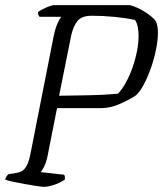

<svg xmlns="http://www.w3.org/2000/svg" viewBox="-27 -724 632 744"><path d="M143 0Q136 0 116 -3Q96 -6 71.5 -10.5Q47 -15 25 -19.5Q3 -24 -7 -28Q-3 -42 6 -49L32 -53Q45 -55 56 -60Q67 -65 76.5 -82Q86 -99 93 -138L181 -584Q188 -617 197 -636Q206 -655 211 -659H126Q120 -667 120 -677Q126 -682 138.5 -688.5Q151 -695 163.5 -699.5Q176 -704 182 -704H477Q503 -697 532 -679.5Q561 -662 577 -642Q585 -623 585 -599Q585 -568 577.5 -531.5Q570 -495 557.5 -459.5Q545 -424 530 -396Q515 -368 499 -354Q477 -339 439 -322Q401 -305 366 -305H194L157 -118Q152 -94 144 -78.5Q136 -63 131 -57L221 -47Q226 -42 224 -28Q205 -15 182 -7.5Q159 0 143 0ZM202 -353Q255 -354 294.5 -354.5Q334 -355 366 -356.5Q398 -358 430 -361Q451 -382 469.5 -421Q488 -460 499 -504Q510 -548 510 -584Q510 -602 507 -618.5Q504 -635 496 -647Q463 -654 417.5 -658.5Q372 -663 329 -663Q290 -663 273.5 -643Q257 -623 249 -587Z"/></svg>

Font: Texturina Thin
Style: Italic
Weight: 100
Italic angle: -11°
Designer: Guillermo Torres Carreño
Foundry: Omnibus-Type
Version: Version 1.002; ttfautohint (v1.8.3)